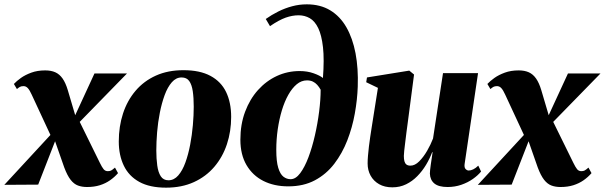

<svg xmlns="http://www.w3.org/2000/svg" viewBox="-60 -851 2788 885"><path d="M341 11Q318 11 299.5 4.2Q281 -2.5 265.5 -22.2Q250 -42 236 -79.5L176 -251L206 -231L116 0L-40 1L196.5 -255L181.5 -209.5L86 -415Q77 -435 68.5 -444.5Q60 -454 48.5 -454Q38 -454 31.8 -450.5Q25.5 -447 18 -440.5L4 -464Q16.5 -477.5 36.5 -491.8Q56.5 -506 84.5 -516.2Q112.5 -526.5 148.5 -526.5Q175.5 -526.5 195 -517.8Q214.5 -509 228.5 -489Q242.5 -469 252.5 -435.5L296 -288.5L274 -292.5L375.5 -512.5H525.5L279 -260L297 -310.5L400.5 -100Q410 -80.5 417.5 -71.2Q425 -62 437 -62Q446 -62 452 -65Q458 -68 470 -78.5L484 -53Q468 -34.5 447.2 -20Q426.5 -5.5 400.2 2.8Q374 11 341 11Z M785.5 -527.5Q861.5 -527.5 910.2 -501.2Q959 -475 982.2 -426.8Q1005.5 -378.5 1005.5 -312Q1005.5 -245.5 986 -186.5Q966.5 -127.5 928 -82.2Q889.5 -37 833.5 -11.5Q777.5 14 705.5 14Q630.5 14 582.2 -12.5Q534 -39 510.8 -87.2Q487.5 -135.5 487.5 -199Q487.5 -268 507 -327.8Q526.5 -387.5 564.8 -432.5Q603 -477.5 658.5 -502.5Q714 -527.5 785.5 -527.5ZM777 -494Q751.5 -494 732 -471.8Q712.5 -449.5 699 -412.8Q685.5 -376 676.8 -331.8Q668 -287.5 664.2 -241.8Q660.5 -196 660.5 -157.5Q660.5 -120 664.8 -88.5Q669 -57 681 -38.5Q693 -20 716.5 -20Q742 -20 761.5 -42.2Q781 -64.5 794.5 -101.8Q808 -139 816.5 -183.8Q825 -228.5 829 -274.2Q833 -320 833 -359Q833 -400.5 828.5 -430.8Q824 -461 812.2 -477.5Q800.5 -494 777 -494Z M1269 8Q1203.5 8 1154 -17Q1104.5 -42 1076.2 -90.2Q1048 -138.5 1048 -207Q1048 -278 1069.8 -336Q1091.5 -394 1129.2 -436Q1167 -478 1216.2 -500.8Q1265.5 -523.5 1321 -523.5Q1356.5 -523.5 1385.5 -513.2Q1414.5 -503 1428.5 -491.5Q1435 -577 1428.8 -633Q1422.5 -689 1406.8 -721.5Q1391 -754 1367.8 -767.2Q1344.5 -780.5 1316.5 -780.5Q1287.5 -780.5 1257 -769.8Q1226.5 -759 1184.5 -730.5L1165 -763.5Q1192.5 -783 1223.2 -798.2Q1254 -813.5 1286.8 -822.2Q1319.5 -831 1354 -831Q1416.5 -831 1462 -803.5Q1507.5 -776 1536.5 -725.5Q1565.5 -675 1578.8 -605.5Q1592 -536 1589 -451.5Q1587 -392 1575.5 -327.8Q1564 -263.5 1540.8 -203.8Q1517.5 -144 1480.8 -96Q1444 -48 1391.5 -20Q1339 8 1269 8ZM1279.5 -25Q1303 -25 1323.8 -52.8Q1344.5 -80.5 1361.8 -126.2Q1379 -172 1391.5 -226.8Q1404 -281.5 1411 -336.8Q1418 -392 1418 -437.5Q1411 -450 1402.2 -459.8Q1393.5 -469.5 1382 -475Q1370.5 -480.5 1355 -480.5Q1329.5 -480.5 1308 -462.8Q1286.5 -445 1269 -414Q1251.5 -383 1239.2 -342.2Q1227 -301.5 1220.2 -255Q1213.5 -208.5 1213.5 -160.5Q1213.5 -107 1222.5 -77.5Q1231.5 -48 1246.5 -36.5Q1261.5 -25 1279.5 -25Z M1748.5 12.5Q1713 12.5 1687.5 -2Q1662 -16.5 1648.2 -41.5Q1634.5 -66.5 1634.5 -97.5Q1634.5 -113.5 1636.2 -133.5Q1638 -153.5 1640.5 -175.8Q1643 -198 1646.5 -220.2Q1650 -242.5 1653 -262.5L1682 -446L1628 -472L1631.5 -494L1826.5 -525.5L1848.5 -507.5L1819.5 -286Q1816.5 -265 1813.5 -241Q1810.5 -217 1807.8 -194.8Q1805 -172.5 1803.2 -156Q1801.5 -139.5 1801.5 -132.5Q1801.5 -118 1804 -108.2Q1806.5 -98.5 1813 -93Q1819.5 -87.5 1832 -87.5Q1852.5 -87.5 1872.2 -107.2Q1892 -127 1908.8 -156Q1925.5 -185 1936 -212.5L1982 -514H2143.5L2081.5 -94.5Q2079.5 -78.5 2086.2 -71.8Q2093 -65 2100.5 -65Q2110 -65 2121.5 -70.5Q2133 -76 2144.5 -87.5L2157.5 -60.5Q2143 -42.5 2119.5 -26Q2096 -9.5 2066.2 0.8Q2036.5 11 2003 11Q1962 11 1942.2 -5.2Q1922.5 -21.5 1921.5 -51Q1921.5 -56.5 1922.5 -67.2Q1923.5 -78 1925.5 -91.5Q1927.5 -105 1929.8 -120.2Q1932 -135.5 1934 -149.5H1932Q1921 -120 1903.8 -91.2Q1886.5 -62.5 1863.5 -39Q1840.5 -15.5 1811.8 -1.5Q1783 12.5 1748.5 12.5Z M2523.5 11Q2500.5 11 2482 4.2Q2463.5 -2.5 2448 -22.2Q2432.5 -42 2418.5 -79.5L2358.5 -251L2388.5 -231L2298.5 0L2142.5 1L2379 -255L2364 -209.5L2268.5 -415Q2259.5 -435 2251 -444.5Q2242.5 -454 2231 -454Q2220.5 -454 2214.2 -450.5Q2208 -447 2200.5 -440.5L2186.5 -464Q2199 -477.5 2219 -491.8Q2239 -506 2267 -516.2Q2295 -526.5 2331 -526.5Q2358 -526.5 2377.5 -517.8Q2397 -509 2411 -489Q2425 -469 2435 -435.5L2478.5 -288.5L2456.5 -292.5L2558 -512.5H2708L2461.5 -260L2479.5 -310.5L2583 -100Q2592.5 -80.5 2600 -71.2Q2607.5 -62 2619.5 -62Q2628.5 -62 2634.5 -65Q2640.5 -68 2652.5 -78.5L2666.5 -53Q2650.5 -34.5 2629.8 -20Q2609 -5.5 2582.8 2.8Q2556.5 11 2523.5 11Z"/></svg>

Font: Merriweather 120pt Black
Style: Italic
Weight: 900
Italic angle: -7.8°
Version: Version 2.101